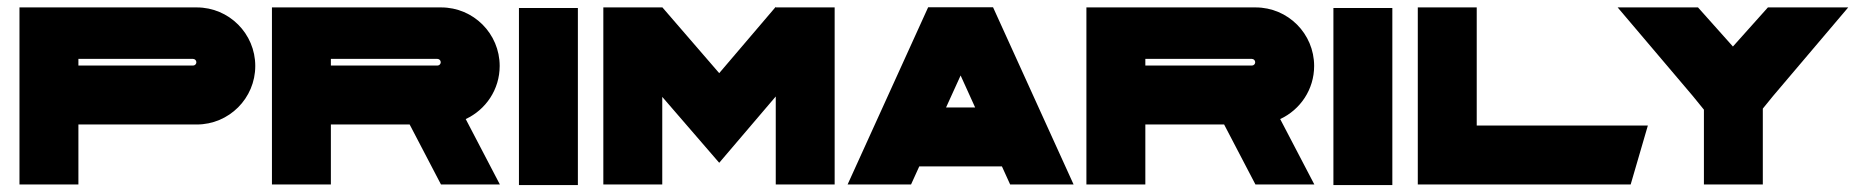

<svg xmlns="http://www.w3.org/2000/svg" viewBox="-20 -540 5430 562"><path d="M37 -518.3V0H209.5V-175.6H555.9C650.5 -175.6 727.2 -252.3 727.2 -346.9C727.2 -441.6 650.5 -518.3 555.9 -518.3ZM545 -348.1H209.5V-367.6H545C550.4 -367.6 554.8 -363.2 554.8 -357.8C554.8 -352.4 550.4 -348.1 545 -348.1Z M1270.8 0H1443.2L1343.2 -191.5C1401.9 -218.7 1442.6 -278 1442.6 -346.9C1442.6 -441.6 1365.9 -518.3 1271.2 -518.3H776V0H948.5V-175.6H1179.1L1270.8 0ZM948.5 -367.6H1260.3C1265.7 -367.6 1270.1 -363.2 1270.1 -357.8C1270.1 -352.4 1265.7 -348.1 1260.3 -348.1H948.5Z M1671.5 -516.6H1499V1.7H1671.5Z M2423.1 -518.3H2250.7V-520L2085.2 -325.9L1918.5 -518.8V-518.3H1746V0H1918.5V-256.4L2085.2 -63.5L2250.7 -257.6V0H2423.1Z M2936.8 0H3122.5L2886.7 -518.8H2696.8L2461 0H2646.7L2670.8 -53H2912.7ZM2749.2 -225.5 2791.8 -319.1 2834.3 -225.5Z M3654.8 0H3827.2L3727.2 -191.5C3785.9 -218.7 3826.6 -278 3826.6 -346.9C3826.6 -441.6 3749.9 -518.3 3655.2 -518.3H3160V0H3332.5V-175.6H3563.1L3654.8 0ZM3332.5 -367.6H3644.3C3649.7 -367.6 3654.1 -363.2 3654.1 -357.8C3654.1 -352.4 3649.7 -348.1 3644.3 -348.1H3332.5Z M4055.5 -516.6H3883V1.7H4055.5Z M4803.4 -172.5H4302.5V-518.3H4130V0H4753.1L4803.4 -172.5Z M5389.9 -518.3H5154.8L5052.4 -403.8L4950.2 -518.3H4715L4934.9 -259.1L4967.5 -219V0H5139.9V-222.1L5170 -259.1Z"/></svg>

Font: JUMBOTRON
Style: Regular
Weight: 400
Designer: Ian Langley
Foundry: Ian Langley
Version: Version 1.005;Fontself Maker 3.5.8